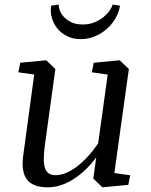

<svg xmlns="http://www.w3.org/2000/svg" viewBox="-20 -802 657 833"><path d="M386.7 -529.8 499.5 -540.5 539.1 -502.4 476.1 -51.3 544.9 -41.5 536.6 0 424.3 10.7 384.8 -27.3 397.5 -119.1Q353 -59.1 297.9 -24.2Q242.7 10.7 187.5 10.7Q122.6 10.7 96.7 -23.4Q70.8 -57.6 81.1 -129.9L128.4 -478.5L59.6 -488.3L67.9 -529.8L180.7 -540.5L220.2 -502.4L174.8 -172.9Q165 -101.1 175.5 -71.5Q186 -42 220.7 -42Q264.2 -42 313 -78.9Q361.8 -115.7 405.8 -179.7L447.3 -478.5L378.4 -488.3ZM500.5 -777.3Q496.6 -751 482.4 -725.1Q468.3 -699.2 445.8 -678.7Q423.3 -658.2 394 -645.3Q364.7 -632.3 330.6 -632.3Q296.4 -632.3 270.8 -645.3Q245.1 -658.2 228.5 -678.7Q211.9 -699.2 204.8 -725.1Q197.8 -751 201.7 -777.3L234.9 -782.2Q233.9 -774.4 238.3 -760Q242.7 -745.6 254.9 -731.2Q267.1 -716.8 287.6 -706.3Q308.1 -695.8 339.4 -695.8Q369.1 -695.8 392.8 -706.3Q416.5 -716.8 432.9 -731.2Q449.2 -745.6 458.3 -760Q467.3 -774.4 468.3 -782.2Z"/></svg>

Font: Noticia Text
Style: Italic
Weight: 400
Italic angle: -8°
Designer: JM Sole
Foundry: JM Sole
Version: Version 1.003